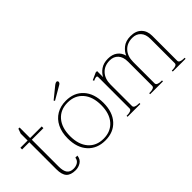

<svg xmlns="http://www.w3.org/2000/svg" viewBox="-26 -1160 1675 1675"><g transform="rotate(-45 812.0 -322.5)"><path d="M329 -70Q325 -29 295 -9.5Q265 10 229 10Q169 10 142 -19.5Q115 -49 115 -116V-449H26V-470H115V-555L131 -600H146V-470H289V-449H146V-119Q146 -63 165 -37.5Q184 -12 225 -12Q255 -12 277.5 -26Q300 -40 304 -70Z M522 -556 629 -643Q645 -655 655 -655Q661 -655 665 -651Q669 -647 669 -641Q669 -627 653 -618L529 -546ZM375 -235Q375 -310 402.5 -365.5Q430 -421 480 -450.5Q530 -480 596 -480Q697 -480 756.5 -414.5Q816 -349 816 -235Q816 -121 756.5 -55.5Q697 10 596 10Q495 10 435 -55.5Q375 -121 375 -235ZM788 -235Q788 -339 736 -398.5Q684 -458 596 -458Q507 -458 455.5 -398.5Q404 -339 404 -235Q404 -131 455.5 -71.5Q507 -12 596 -12Q684 -12 736 -71.5Q788 -131 788 -235Z M1594 -12V0H1436V-12H1447Q1469 -12 1484.5 -18.5Q1500 -25 1500 -39V-338Q1500 -396 1471 -427Q1442 -458 1395 -458Q1329 -458 1290 -416Q1251 -374 1251 -303V-39Q1251 -25 1266.5 -18.5Q1282 -12 1304 -12H1315V0H1157V-12H1168Q1190 -12 1205.5 -18.5Q1221 -25 1221 -39V-338Q1221 -396 1192 -427Q1163 -458 1116 -458Q1050 -458 1011 -416Q972 -374 972 -303V-39Q972 -25 987.5 -18.5Q1003 -12 1025 -12H1036V0H878V-12H889Q911 -12 926.5 -18.5Q942 -25 942 -39V-427Q942 -439 930 -439Q923 -439 912 -435.5Q901 -432 894 -428L889 -440L955 -470H972V-395Q988 -429 1024 -454.5Q1060 -480 1115 -480Q1168 -480 1202 -454.5Q1236 -429 1247 -385Q1260 -420 1297 -450Q1334 -480 1394 -480Q1458 -480 1494 -444Q1530 -408 1530 -348V-39Q1530 -25 1545.5 -18.5Q1561 -12 1583 -12Z"/></g></svg>

Font: Taviraj Thin
Style: Regular
Weight: 250
Designer: Katatrad Team
Foundry: CadsonDemak
Version: Version 1.001